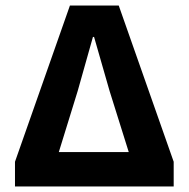

<svg xmlns="http://www.w3.org/2000/svg" viewBox="-20 -672 680 692"><path d="M34 0V-89L232 -652H408L606 -89V0ZM192 -124H444L375 -344L319 -539H315L260 -344Z"/></svg>

Font: TT Toshiba Sans
Style: Bold
Weight: 700
Designer: Paul D. Hunt
Foundry: Toshiba Corporation
Version: Version 2.020;PS 2.000;hotconv 1.0.86;makeotf.lib2.5.63406